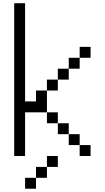

<svg xmlns="http://www.w3.org/2000/svg" viewBox="-20 -953 640 1173"><path d="M133.3 0H66.7V-933.3H133.3V-333.3H200V-400H266.7V-266.7H133.3ZM133.3 133.3H200V200H133.3ZM266.7 66.7V0H333.3V66.7ZM266.7 133.3H200V66.7H266.7ZM266.7 -266.7H333.3V-200H266.7ZM266.7 -400V-466.7H333.3V-400ZM400 -133.3H333.3V-200H400ZM400 -66.7V-133.3H466.7V-66.7ZM400 -466.7H333.3V-533.3H400ZM400 -533.3V-600H466.7V-533.3ZM533.3 -66.7V0H466.7V-66.7ZM533.3 -666.7V-600H466.7V-666.7Z"/></svg>

Font: Galmuri14 Regular
Style: Regular
Weight: 400
Designer: Lee Minseo (quiple)
Version: Version 2.399;hotconv 1.1.1;makeotfexe 2.6.0 DEVELOPMENT